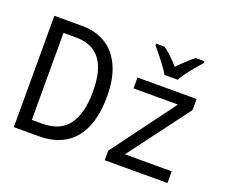

<svg xmlns="http://www.w3.org/2000/svg" viewBox="-123 -961 1372 1157"><g transform="rotate(20 563.5 -383.0)"><path d="M61 0V-714H240Q328 -714 392 -674Q456 -634 491 -556.5Q526 -479 526 -365Q526 -245 490.5 -163.5Q455 -82 387 -41Q319 0 222 0ZM215 -78Q328 -78 382 -150.5Q436 -223 436 -363Q436 -459 412 -519Q388 -579 341.5 -607.5Q295 -636 226 -636H148V-78ZM644 0V-61L944 -466H659V-536H1038V-465L746 -75H1046V0ZM806 -606Q794 -629 774.5 -655Q755 -681 734 -707.5Q713 -734 695 -754V-766H749Q773 -749 799 -724.5Q825 -700 848 -673Q875 -701 899 -723.5Q923 -746 949 -766H1005V-754Q987 -735 965 -708.5Q943 -682 923 -655.5Q903 -629 891 -606Z"/></g></svg>

Font: Noto Sans Mono SemiCondensed
Style: Regular
Weight: 400
Width: 4
Designer: Monotype Design Team
Foundry: Monotype Imaging Inc.
Version: Version 2.010